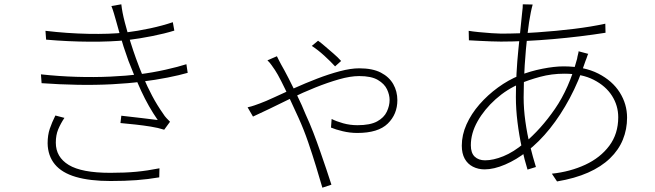

<svg xmlns="http://www.w3.org/2000/svg" viewBox="-20 -803 3040 891"><path d="M191 -660Q291 -648 389.5 -646Q488 -644 562 -652Q619 -659 677 -671.5Q735 -684 782 -700L789 -661Q744 -647 686 -635.5Q628 -624 572 -617Q497 -609 397 -609.5Q297 -610 194 -619ZM170 -458Q252 -449 334.5 -446.5Q417 -444 492.5 -447.5Q568 -451 624 -458Q688 -466 748 -479.5Q808 -493 845 -505L851 -465Q813 -454 757.5 -443Q702 -432 637 -424Q577 -416 500 -412Q423 -408 339.5 -409.5Q256 -411 173 -417ZM519 -705Q514 -723 508.5 -741.5Q503 -760 497 -775L543 -783Q547 -746 559 -700Q571 -654 585 -609.5Q599 -565 611 -532Q626 -490 644.5 -446Q663 -402 686 -358.5Q709 -315 738 -274Q744 -264 752.5 -255Q761 -246 769 -238L742 -201Q714 -210 679.5 -215.5Q645 -221 609 -225Q573 -229 539 -232L543 -266Q590 -261 638.5 -255Q687 -249 712 -246Q669 -308 635 -381.5Q601 -455 576 -521Q564 -554 553.5 -586.5Q543 -619 534.5 -649.5Q526 -680 519 -705ZM279 -256Q261 -229 250 -202.5Q239 -176 239 -141Q239 -74 299 -37.5Q359 -1 492 -1Q561 -1 613 -6Q665 -11 720 -22L719 20Q667 29 613.5 33Q560 37 493 37Q397 37 332 18Q267 -1 234.5 -40.5Q202 -80 201 -138Q201 -176 211 -205.5Q221 -235 237 -267Z M1535 -495Q1514 -518 1485 -544.5Q1456 -571 1427 -590L1456 -614Q1469 -605 1488 -588.5Q1507 -572 1527.5 -554.5Q1548 -537 1563 -520ZM1265 -542Q1270 -531 1275 -522Q1280 -513 1285 -503Q1299 -479 1319 -440Q1339 -401 1360.5 -357Q1382 -313 1398 -273Q1417 -232 1434 -188Q1451 -144 1466 -100.5Q1481 -57 1494.5 -17.5Q1508 22 1518 54L1476 68Q1463 23 1446.5 -31Q1430 -85 1410 -143.5Q1390 -202 1365 -257Q1344 -303 1323.5 -347Q1303 -391 1285.5 -425.5Q1268 -460 1256 -478Q1250 -487 1240 -501Q1230 -515 1221 -523ZM1129 -305Q1147 -309 1161 -314Q1175 -319 1186 -323Q1211 -332 1253 -351.5Q1295 -371 1346 -394Q1397 -417 1451.5 -438Q1506 -459 1557 -472.5Q1608 -486 1647 -486Q1709 -486 1747.5 -466Q1786 -446 1805 -412.5Q1824 -379 1824 -338Q1824 -273 1779.5 -229.5Q1735 -186 1638 -186Q1604 -186 1570.5 -194Q1537 -202 1516 -211L1519 -251Q1540 -240 1572 -231Q1604 -222 1639 -222Q1698 -222 1730 -239.5Q1762 -257 1775 -284.5Q1788 -312 1788 -339Q1788 -363 1776 -388.5Q1764 -414 1733.5 -432Q1703 -450 1647 -450Q1606 -450 1553.5 -435Q1501 -420 1443.5 -397Q1386 -374 1331 -347Q1276 -320 1229.5 -297.5Q1183 -275 1154 -262Z M2452 -782Q2450 -777 2447.5 -765Q2445 -753 2443 -744Q2435 -706 2427.5 -641.5Q2420 -577 2415 -500.5Q2410 -424 2410 -351Q2410 -298 2418 -240Q2426 -182 2439.5 -127.5Q2453 -73 2467 -28L2428 -16Q2414 -61 2401.5 -118Q2389 -175 2381.5 -236Q2374 -297 2374 -352Q2374 -406 2377 -462.5Q2380 -519 2385.5 -572.5Q2391 -626 2395.5 -670.5Q2400 -715 2403 -744Q2405 -757 2405.5 -767Q2406 -777 2406 -783ZM2305 -647Q2387 -647 2474.5 -653Q2562 -659 2643.5 -669Q2725 -679 2789 -693L2790 -651Q2733 -642 2671.5 -634.5Q2610 -627 2546.5 -621.5Q2483 -616 2421.5 -613Q2360 -610 2305 -610Q2288 -610 2259.5 -611Q2231 -612 2202.5 -613.5Q2174 -615 2156 -616L2155 -660Q2172 -657 2202 -654Q2232 -651 2261.5 -649Q2291 -647 2305 -647ZM2710 -553Q2707 -549 2705.5 -543Q2704 -537 2701.5 -531.5Q2699 -526 2697 -520Q2666 -426 2624 -347.5Q2582 -269 2532 -206.5Q2482 -144 2425 -100Q2377 -62 2324.5 -39.5Q2272 -17 2229 -17Q2199 -17 2174.5 -29.5Q2150 -42 2136.5 -66.5Q2123 -91 2123 -127Q2123 -177 2145 -226Q2167 -275 2205 -318.5Q2243 -362 2291 -397Q2339 -432 2391 -453Q2441 -473 2497 -484Q2553 -495 2595 -495Q2691 -495 2756.5 -461.5Q2822 -428 2856 -374Q2890 -320 2890 -257Q2890 -203 2870.5 -155Q2851 -107 2810.5 -68Q2770 -29 2709 -2Q2648 25 2565 39L2541 3Q2626 -6 2696 -38.5Q2766 -71 2807.5 -126.5Q2849 -182 2849 -259Q2849 -313 2820 -358.5Q2791 -404 2735.5 -432.5Q2680 -461 2599 -461Q2540 -461 2486.5 -446.5Q2433 -432 2394 -415Q2332 -389 2280 -342.5Q2228 -296 2196.5 -240.5Q2165 -185 2165 -129Q2165 -93 2183 -76Q2201 -59 2231 -59Q2269 -59 2316 -78Q2363 -97 2413 -139Q2490 -203 2555.5 -298Q2621 -393 2658 -530Q2659 -535 2660 -541Q2661 -547 2663 -553.5Q2665 -560 2665 -565Z"/></svg>

Font: Noto Sans SC Thin ExtraLight
Style: Regular
Weight: 250
Version: Version 2.004-H2;hotconv 1.0.118;makeotfexe 2.5.65603